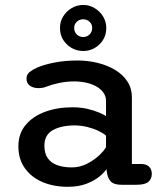

<svg xmlns="http://www.w3.org/2000/svg" viewBox="-20 -726 659 757"><path d="M459.5 2.5Q429.5 2.5 417.5 -9.8Q405.5 -22 402 -43.5L399.5 -59.5Q392 -46.5 372 -30Q352 -13.5 320.8 -1.5Q289.5 10.5 247 10.5Q191.5 10.5 147.5 -8.2Q103.5 -27 78 -62.8Q52.5 -98.5 52.5 -149Q52.5 -199 81 -233.2Q109.5 -267.5 157.8 -285.2Q206 -303 265.5 -303Q297.5 -303 324.5 -296.8Q351.5 -290.5 370.8 -282.2Q390 -274 398 -268.5V-328Q398 -347 387.2 -361.5Q376.5 -376 358.8 -385.8Q341 -395.5 318.8 -400.2Q296.5 -405 273.5 -405Q242 -405 212.8 -398.8Q183.5 -392.5 162 -384Q153.5 -380.5 145.5 -379.5Q137.5 -378.5 131.5 -378.5Q111.5 -378.5 98 -388Q84.5 -397.5 84.5 -416Q84.5 -432.5 97 -442.2Q109.5 -452 126.5 -459.5Q152.5 -471 194 -479.2Q235.5 -487.5 285.5 -487.5Q326 -487.5 364.2 -478.2Q402.5 -469 433.2 -450.8Q464 -432.5 482 -405.2Q500 -378 500 -342V-79.5H535Q556.5 -79.5 567.5 -69.2Q578.5 -59 578.5 -40Q578.5 -21.5 565.5 -9.5Q552.5 2.5 518.5 2.5ZM398 -191Q389.5 -199.5 370.2 -209Q351 -218.5 325.8 -225Q300.5 -231.5 274 -231.5Q222 -231.5 188.5 -213Q155 -194.5 155 -151.5Q155 -121 168.5 -102Q182 -83 206.5 -74.5Q231 -66 263.5 -66Q294.5 -66 322.2 -80Q350 -94 370.2 -112.8Q390.5 -131.5 398 -146.5ZM308.5 -525Q271 -525 243.8 -551Q216.5 -577 216.5 -616Q216.5 -641 229 -661.2Q241.5 -681.5 262.5 -694Q283.5 -706.5 308.5 -706.5Q332.5 -706.5 353.2 -694Q374 -681.5 386.5 -661Q399 -640.5 399 -616Q399 -577 372 -551Q345 -525 308.5 -525ZM308.5 -580Q322.5 -580 333 -590Q343.5 -600 343.5 -616.5Q343.5 -630.5 333 -640.2Q322.5 -650 308.5 -650Q293 -650 282.8 -640.2Q272.5 -630.5 272.5 -616.5Q272.5 -600 282.8 -590Q293 -580 308.5 -580Z"/></svg>

Font: Sono ExtraLight Monospace Medium
Style: Regular
Weight: 500
Version: Version 2.112